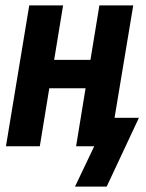

<svg xmlns="http://www.w3.org/2000/svg" viewBox="-20 -540 540 709"><path d="M257 149 328 0H261L296 -214H162L127 0H2L88 -520H213L180 -319H314L347 -520H472L403 -105H493L374 149Z"/></svg>

Font: Iosevka Extrabold
Style: Italic
Weight: 800
Italic angle: -9°
Monospace: yes
Designer: Belleve Invis
Foundry: Belleve Invis
Version: Version 32.5.0; ttfautohint (v1.8.4)